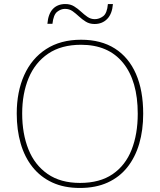

<svg xmlns="http://www.w3.org/2000/svg" viewBox="-20 -922 794 952"><path d="M690 -358Q690 -277 670.5 -210Q651 -143 612 -93.5Q573 -44 514 -17Q455 10 376 10Q298 10 239.5 -17Q181 -44 141.5 -93.5Q102 -143 82.5 -210.5Q63 -278 63 -359Q63 -467 100 -549.5Q137 -632 208.5 -678.5Q280 -725 382 -725Q481 -725 549.5 -681.5Q618 -638 654 -556Q690 -474 690 -358ZM90 -359Q90 -259 121 -181.5Q152 -104 216 -59.5Q280 -15 377 -15Q475 -15 538.5 -58.5Q602 -102 632.5 -179.5Q663 -257 663 -358Q663 -521 590 -610.5Q517 -700 382 -700Q284 -700 219 -656Q154 -612 122 -535Q90 -458 90 -359ZM215 -804Q217 -829 224 -847.5Q231 -866 242.5 -878Q254 -890 269.5 -896Q285 -902 304 -902Q329 -902 347.5 -890.5Q366 -879 381.5 -864.5Q397 -850 413.5 -838.5Q430 -827 450 -827Q472 -827 491.5 -841.5Q511 -856 515 -902H540Q536 -853 511.5 -828Q487 -803 449 -803Q424 -803 405.5 -814.5Q387 -826 371.5 -840.5Q356 -855 340 -866.5Q324 -878 302 -878Q282 -878 263.5 -863.5Q245 -849 240 -804Z"/></svg>

Font: Noto Sans Armenian Thin
Style: Regular
Weight: 250
Version: Version 2.007